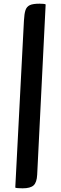

<svg xmlns="http://www.w3.org/2000/svg" viewBox="-20 -823 332 1043"><path d="M195 -803Q222 -803 228 -799L182 126Q180 168 162.5 184Q145 200 103 200Q89 200 77 199Q65 198 63 196L110 -710Q112 -749 118.5 -768Q125 -787 142 -795Q159 -803 195 -803Z"/></svg>

Font: Sansita Medium Italic
Style: Regular
Weight: 500
Italic angle: -11°
Designer: Pablo Cosgaya
Foundry: Omnibus-Type
Version: Version 1.006